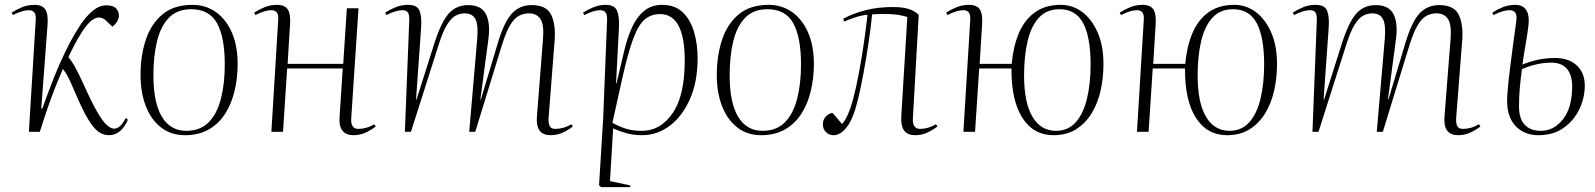

<svg xmlns="http://www.w3.org/2000/svg" viewBox="-20 -543 6571 791"><path d="M150 -96 154 -95Q175 -154 202.5 -224Q230 -294 269 -369Q289 -407 312 -441.5Q335 -476 362 -498.5Q389 -521 418 -521Q447 -521 458.5 -508Q470 -495 470 -479Q470 -455 443 -433L418 -457Q404 -471 387 -471Q352 -470 310 -399Q300 -383 287 -358.5Q274 -334 262 -308Q273 -295 287 -271Q301 -247 326 -192Q358 -121 380.5 -82Q403 -43 420 -28Q437 -13 450 -13Q462 -13 473.5 -22.5Q485 -32 498 -57L507 -50Q495 -21 475 -3.5Q455 14 429 14Q406 14 386 0Q366 -14 343.5 -51Q321 -88 291 -158Q275 -196 265.5 -215.5Q256 -235 250 -244Q244 -253 239 -259Q221 -217 207 -181.5Q193 -146 178.5 -104.5Q164 -63 144 0H99L127 -458Q129 -482 121.5 -491.5Q114 -501 99 -501Q87 -501 71 -496.5Q55 -492 33 -481L28 -491Q48 -504 71.5 -513.5Q95 -523 122 -523Q155 -523 167 -503.5Q179 -484 176 -442Z M742 14Q685 14 644 -17.5Q603 -49 581 -105Q559 -161 559 -234Q559 -313 580.5 -378.5Q602 -444 649 -483.5Q696 -523 773 -523Q827 -523 869 -493.5Q911 -464 935 -409.5Q959 -355 959 -279Q959 -222 946.5 -169Q934 -116 908 -75Q882 -34 840.5 -10Q799 14 742 14ZM747 -4Q805 -4 839.5 -39Q874 -74 890 -136Q906 -198 906 -278Q906 -390 874 -447.5Q842 -505 768 -505Q710 -505 676 -470Q642 -435 627 -373.5Q612 -312 612 -232Q612 -120 647 -62Q682 -4 747 -4Z M1392 -261H1163L1146 0H1098L1126 -458Q1128 -482 1120.5 -491.5Q1113 -501 1098 -501Q1086 -501 1070 -496.5Q1054 -492 1032 -481L1027 -491Q1047 -504 1070.5 -513.5Q1094 -523 1121 -523Q1154 -523 1166 -503.5Q1178 -484 1175 -442Q1173 -409 1170 -364.5Q1167 -320 1165 -280H1394L1409 -509H1457L1427 -56Q1424 -12 1456 -12Q1490 -12 1522 -31L1528 -22Q1512 -9 1488 2.5Q1464 14 1436 14Q1406 14 1391 -4.5Q1376 -23 1379 -63Z M1946 -382Q1951 -441 1938.5 -464.5Q1926 -488 1894 -488Q1876 -488 1858 -479Q1840 -470 1822.5 -442.5Q1805 -415 1787 -358L1673 0H1648L1666 -458Q1667 -482 1660.5 -491.5Q1654 -501 1638 -501Q1626 -501 1610 -496.5Q1594 -492 1572 -481L1567 -491Q1587 -504 1610.5 -513.5Q1634 -523 1661 -523Q1699 -523 1708.5 -498.5Q1718 -474 1715 -430L1694 -133H1696L1770 -366Q1798 -453 1829 -487.5Q1860 -522 1909 -522Q1962 -522 1981.5 -485.5Q2001 -449 1992 -381L1959 -133H1961L2031 -366Q2057 -453 2089 -487.5Q2121 -522 2170 -522Q2232 -522 2251 -481.5Q2270 -441 2265 -377L2240 -56Q2239 -34 2245 -23Q2251 -12 2268 -12Q2302 -12 2334 -31L2340 -22Q2324 -9 2300 2.5Q2276 14 2248 14Q2218 14 2203.5 -4.5Q2189 -23 2192 -63L2217 -382Q2222 -441 2206.5 -464.5Q2191 -488 2159 -488Q2139 -488 2120 -479Q2101 -470 2083.5 -442.5Q2066 -415 2048 -358L1938 0H1913Z M2481 -458Q2482 -482 2475 -491.5Q2468 -501 2453 -501Q2441 -501 2425 -496.5Q2409 -492 2387 -481L2382 -491Q2402 -504 2425.5 -513.5Q2449 -523 2476 -523Q2511 -523 2521.5 -500Q2532 -477 2530 -430L2518 -200H2520L2552 -335Q2564 -386 2583 -428.5Q2602 -471 2632.5 -497Q2663 -523 2708 -523Q2761 -523 2793 -492Q2825 -461 2839.5 -411Q2854 -361 2854 -303Q2854 -207 2823 -136Q2792 -65 2740 -25.5Q2688 14 2624 14Q2590 14 2560 5.5Q2530 -3 2506 -14L2493 203L2577 221L2576 228H2456L2448 220L2465 -56ZM2699 -485Q2663 -485 2637 -463.5Q2611 -442 2589.5 -385.5Q2568 -329 2544 -222L2503 -37Q2534 -20 2561 -12Q2588 -4 2625 -4Q2701 -4 2751 -76.5Q2801 -149 2801 -293Q2801 -485 2699 -485Z M3116 14Q3059 14 3018 -17.5Q2977 -49 2955 -105Q2933 -161 2933 -234Q2933 -313 2954.5 -378.5Q2976 -444 3023 -483.5Q3070 -523 3147 -523Q3201 -523 3243 -493.5Q3285 -464 3309 -409.5Q3333 -355 3333 -279Q3333 -222 3320.5 -169Q3308 -116 3282 -75Q3256 -34 3214.5 -10Q3173 14 3116 14ZM3121 -4Q3179 -4 3213.5 -39Q3248 -74 3264 -136Q3280 -198 3280 -278Q3280 -390 3248 -447.5Q3216 -505 3142 -505Q3084 -505 3050 -470Q3016 -435 3001 -373.5Q2986 -312 2986 -232Q2986 -120 3021 -62Q3056 -4 3121 -4Z M3454 -466Q3497 -489 3548 -501.5Q3599 -514 3657 -514Q3697 -514 3722 -506.5Q3747 -499 3765 -482L3741 -58Q3738 -12 3770 -12Q3804 -12 3836 -31L3842 -22Q3826 -9 3802 2.5Q3778 14 3750 14Q3720 14 3705.5 -4.5Q3691 -23 3693 -63L3718 -473Q3683 -484 3644 -485Q3605 -486 3573 -484Q3568 -433 3558.5 -368.5Q3549 -304 3537.5 -242Q3526 -180 3515 -135Q3496 -55 3469.5 -20.5Q3443 14 3414 14Q3396 14 3383 1.5Q3370 -11 3370 -31Q3370 -50 3382.5 -63Q3395 -76 3410 -78L3449 -32Q3476 -62 3496 -140Q3508 -186 3519 -245Q3530 -304 3539 -366Q3548 -428 3554 -482Q3532 -481 3502 -471Q3472 -461 3458 -454Z M4320 14Q4238 14 4192 -57.5Q4146 -129 4147 -261H4014L3997 0H3949L3977 -458Q3979 -482 3971.5 -491.5Q3964 -501 3949 -501Q3937 -501 3921 -496.5Q3905 -492 3883 -481L3878 -491Q3898 -504 3921.5 -513.5Q3945 -523 3972 -523Q4005 -523 4017 -503.5Q4029 -484 4026 -442Q4024 -402 4021 -361.5Q4018 -321 4016 -280H4148Q4154 -349 4176.5 -404Q4199 -459 4242 -491Q4285 -523 4350 -523Q4399 -523 4438.5 -493.5Q4478 -464 4502 -409.5Q4526 -355 4526 -279Q4526 -222 4514 -169Q4502 -116 4476.5 -75Q4451 -34 4412.5 -10Q4374 14 4320 14ZM4330 -4Q4380 -4 4411.5 -39Q4443 -74 4458 -136Q4473 -198 4473 -278Q4473 -390 4442.5 -447.5Q4412 -505 4345 -505Q4292 -505 4260 -470Q4228 -435 4213.5 -373.5Q4199 -312 4199 -232Q4199 -120 4233.5 -62Q4268 -4 4330 -4Z M5035 14Q4953 14 4907 -57.5Q4861 -129 4862 -261H4729L4712 0H4664L4692 -458Q4694 -482 4686.5 -491.5Q4679 -501 4664 -501Q4652 -501 4636 -496.5Q4620 -492 4598 -481L4593 -491Q4613 -504 4636.5 -513.5Q4660 -523 4687 -523Q4720 -523 4732 -503.5Q4744 -484 4741 -442Q4739 -402 4736 -361.5Q4733 -321 4731 -280H4863Q4869 -349 4891.5 -404Q4914 -459 4957 -491Q5000 -523 5065 -523Q5114 -523 5153.5 -493.5Q5193 -464 5217 -409.5Q5241 -355 5241 -279Q5241 -222 5229 -169Q5217 -116 5191.5 -75Q5166 -34 5127.5 -10Q5089 14 5035 14ZM5045 -4Q5095 -4 5126.5 -39Q5158 -74 5173 -136Q5188 -198 5188 -278Q5188 -390 5157.5 -447.5Q5127 -505 5060 -505Q5007 -505 4975 -470Q4943 -435 4928.5 -373.5Q4914 -312 4914 -232Q4914 -120 4948.5 -62Q4983 -4 5045 -4Z M5685 -382Q5690 -441 5677.5 -464.5Q5665 -488 5633 -488Q5615 -488 5597 -479Q5579 -470 5561.5 -442.5Q5544 -415 5526 -358L5412 0H5387L5405 -458Q5406 -482 5399.5 -491.5Q5393 -501 5377 -501Q5365 -501 5349 -496.5Q5333 -492 5311 -481L5306 -491Q5326 -504 5349.5 -513.5Q5373 -523 5400 -523Q5438 -523 5447.5 -498.5Q5457 -474 5454 -430L5433 -133H5435L5509 -366Q5537 -453 5568 -487.5Q5599 -522 5648 -522Q5701 -522 5720.5 -485.5Q5740 -449 5731 -381L5698 -133H5700L5770 -366Q5796 -453 5828 -487.5Q5860 -522 5909 -522Q5971 -522 5990 -481.5Q6009 -441 6004 -377L5979 -56Q5978 -34 5984 -23Q5990 -12 6007 -12Q6041 -12 6073 -31L6079 -22Q6063 -9 6039 2.5Q6015 14 5987 14Q5957 14 5942.5 -4.5Q5928 -23 5931 -63L5956 -382Q5961 -441 5945.5 -464.5Q5930 -488 5898 -488Q5878 -488 5859 -479Q5840 -470 5822.5 -442.5Q5805 -415 5787 -358L5677 0H5652Z M6252 -277Q6278 -288 6312.5 -296Q6347 -304 6387 -304Q6443 -304 6476 -273.5Q6509 -243 6509 -190Q6509 -140 6486.5 -93Q6464 -46 6421.5 -16Q6379 14 6319 14Q6260 14 6224.5 -23Q6189 -60 6189 -128Q6189 -148 6192.5 -185.5Q6196 -223 6202 -270Q6208 -317 6214.5 -366Q6221 -415 6227 -458Q6230 -482 6222 -491.5Q6214 -501 6199 -501Q6187 -501 6171 -496.5Q6155 -492 6133 -481L6128 -491Q6148 -504 6171.5 -513.5Q6195 -523 6222 -523Q6289 -523 6276 -430Q6271 -393 6264.5 -356Q6258 -319 6252 -277ZM6250 -258Q6245 -221 6241.5 -183.5Q6238 -146 6238 -105Q6238 -54 6261.5 -29Q6285 -4 6328 -4Q6382 -4 6419.5 -52Q6457 -100 6457 -187Q6457 -234 6435.5 -259.5Q6414 -285 6370 -285Q6340 -285 6308 -277.5Q6276 -270 6250 -258Z"/></svg>

Font: Literata 72pt ExtraLight
Style: Italic
Weight: 200
Italic angle: -2°
Designer: Latin by Veronika Burian and Jose Scaglione. Greek by Irene Vlachou. Cyrillic by Vera Evstafieva
Foundry: TypeTogether
Version: Version 3.002